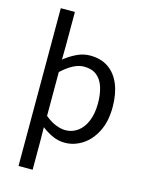

<svg xmlns="http://www.w3.org/2000/svg" viewBox="-134 -793 822 1078"><g transform="rotate(15 277.5 -253.5)"><path d="M82 205V-712H164V-519L163 -435Q195 -461 233 -479.5Q271 -498 311 -498Q375 -498 418.5 -467.5Q462 -437 484.5 -381.5Q507 -326 507 -250Q507 -168 477.5 -109Q448 -50 400 -19Q352 12 297 12Q262 12 229 -2.5Q196 -17 163 -42L164 41V205ZM283 -57Q323 -57 354.5 -80Q386 -103 404 -146.5Q422 -190 422 -250Q422 -303 409 -343.5Q396 -384 368 -406.5Q340 -429 294 -429Q264 -429 232 -412.5Q200 -396 164 -363V-108Q198 -80 228.5 -68.5Q259 -57 283 -57Z"/></g></svg>

Font: Source Sans 3 ExtraLight
Style: Regular
Weight: 400
Version: Version 3.052;hotconv 1.1.0;makeotfexe 2.6.0